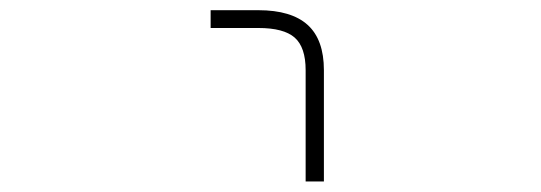

<svg xmlns="http://www.w3.org/2000/svg" viewBox="-20 -544 1040 369"><path d="M476.6 -490.2H384.8V-524.4H476.6Q540 -524.4 571.3 -496.1Q602.5 -467.8 602.5 -409.2V-195.3H567.4V-409.2Q567.4 -453.1 546.4 -471.7Q525.4 -490.2 476.6 -490.2Z"/></svg>

Font: Gen Shin Gothic Monospace ExtraLight
Style: Regular
Weight: 200
Designer: [Source Han Sans]
Ryoko NISHIZUKA  (kana & ideographs); Paul D. Hunt (Latin, Greek & Cyrillic); Wenlong ZHANG  (bopomofo
Version: Version 1.002.20150607